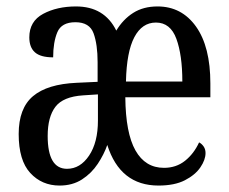

<svg xmlns="http://www.w3.org/2000/svg" viewBox="-20 -566 711 596"><path d="M165 10Q110 10 74 -29Q38 -68 38 -150Q38 -230 82.5 -267.5Q127 -305 218 -309L283 -312V-373Q283 -428 270.5 -462.5Q258 -497 214 -497Q171 -497 158 -466Q145 -435 145 -388Q106 -388 88.5 -403.5Q71 -419 71 -450Q71 -500 114 -523Q157 -546 216 -546Q304 -546 341 -471Q362 -506 393.5 -526Q425 -546 469 -546Q544 -546 588.5 -483.5Q633 -421 633 -307V-264H369Q370 -153 400.5 -99Q431 -45 489 -45Q527 -45 554.5 -67Q582 -89 598 -124Q606 -120 612 -111.5Q618 -103 618 -91Q618 -70 602 -46.5Q586 -23 554 -6.5Q522 10 472 10Q353 10 313 -116Q303 -87 283.5 -57.5Q264 -28 234.5 -9Q205 10 165 10ZM546 -313Q546 -395 527.5 -445.5Q509 -496 464 -496Q421 -496 397 -450.5Q373 -405 371 -313ZM188 -42Q229 -42 256.5 -83Q284 -124 284 -192V-273L238 -270Q176 -266 152 -234.5Q128 -203 128 -144Q128 -42 188 -42Z"/></svg>

Font: Noto Serif Khmer ExtraCondensed
Style: Regular
Weight: 400
Width: 2
Designer: Danh Hong and the Monotype Design Team
Foundry: Monotype Imaging Inc.
Version: Version 2.004; ttfautohint (v1.8.4.7-5d5b)